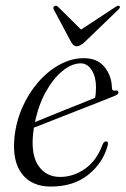

<svg xmlns="http://www.w3.org/2000/svg" viewBox="-20 -660 452 688"><path d="M366 -139Q349.5 -77 296.8 -34.2Q244 8.5 162 8.5Q94 8.5 59 -36.5Q24 -81.5 31.5 -165Q37 -222 59.5 -273.8Q82 -325.5 116.8 -365.5Q151.5 -405.5 193.8 -428.5Q236 -451.5 280.5 -451.5Q329 -451.5 354.5 -420Q380 -388.5 381 -346Q381 -333 394 -335.5Q404 -337 404.5 -329.5Q405 -321.5 387.5 -315Q373 -309 337.2 -295Q301.5 -281 256.8 -263.5Q212 -246 170.2 -229.5Q128.5 -213 101.5 -202.5Q100 -191 98.5 -179.5Q91 -103.5 118.5 -64.8Q146 -26 195.5 -26Q243 -26 285 -55.5Q327 -85 348 -143.5Q353.5 -153.5 360 -153.5Q369.5 -153.5 366 -139ZM269.5 -433Q237.5 -433 204.5 -406.2Q171.5 -379.5 144.8 -332Q118 -284.5 105.5 -222.5Q127.5 -231.5 157.5 -243.8Q187.5 -256 219.2 -268.8Q251 -281.5 278 -292.2Q305 -303 320.5 -309.5Q324 -323.5 324 -347.5Q324 -384 308.8 -408.5Q293.5 -433 269.5 -433ZM282 -508Q266 -494 255 -494Q244 -494 235.5 -508L173 -625.5Q168.5 -633.5 175 -638Q181.5 -642 188 -635.5L270.5 -554L394.5 -635.5Q405 -642 408.5 -638Q412.5 -634 404 -625.5Z"/></svg>

Font: Fraunces 72pt Light
Style: Italic
Weight: 300
Italic angle: -16°
Version: Version 1.000;[b76b70a41]